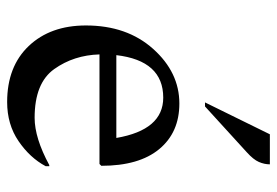

<svg xmlns="http://www.w3.org/2000/svg" viewBox="-136 -610 757 524"><g transform="rotate(90 242.0 -348.5)"><path d="M259 10Q162 10 106 -49Q50 -108 50 -205Q50 -317 114 -388.5Q178 -460 263 -460Q342 -460 387.5 -405Q433 -350 433 -247L428 -242H129Q131 -172 169 -118.5Q207 -65 302 -65Q357 -65 431 -105H434V-95Q411 -52 365.5 -21Q320 10 259 10ZM247 -416Q146 -416 131 -288H357Q335 -416 247 -416ZM260 -530 347 -707H429Q429 -692 422.5 -677Q416 -662 396 -644L271 -530Z"/></g></svg>

Font: Spectral
Style: Regular
Weight: 400
Designer: Jean-Baptiste Levee
Foundry: Production Type
Version: Version 1.002